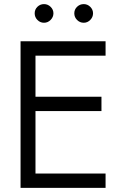

<svg xmlns="http://www.w3.org/2000/svg" viewBox="-20 -915 604 935"><path d="M80.1 0V-713.9H494.1V-644H152.8V-443.8H474.1V-374H152.8V-69.8H494.1V0ZM419.7 -818.1Q406.2 -804.2 387.7 -804.2Q369.1 -804.2 355.5 -817.6Q341.8 -831.1 341.8 -850.1Q341.8 -869.1 355.5 -882.1Q369.1 -895 387.7 -895Q406.2 -895 419.7 -881.6Q433.1 -868.2 433.1 -850.1Q433.1 -832 419.7 -818.1ZM226.6 -818.1Q212.9 -804.2 194.3 -804.2Q175.8 -804.2 162.4 -817.6Q148.9 -831.1 148.9 -850.1Q148.9 -869.1 162.4 -882.1Q175.8 -895 194.3 -895Q212.9 -895 226.6 -881.6Q240.2 -868.2 240.2 -850.1Q240.2 -832 226.6 -818.1Z"/></svg>

Font: Arcon-Regular
Style: Regular
Weight: 400
Designer: M. Zarth
Foundry: martin zarth - visuelle & digitale kommunikation
Version: Version 1.131;PS 001.131;hotconv 1.0.70;makeotf.lib2.5.58329